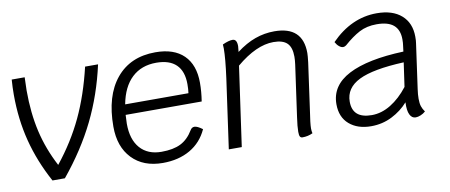

<svg xmlns="http://www.w3.org/2000/svg" viewBox="-56 -771 2325 992"><g transform="rotate(-10 1106.5 -275.0)"><path d="M489 -550Q455 -396 389.5 -262.5Q324 -129 218 0H153Q92 -112 62.5 -227Q33 -342 33 -471Q33 -510 36 -550H104Q102 -502 102 -481Q102 -362 124.5 -264.5Q147 -167 196 -74Q280 -179 333.5 -292.5Q387 -406 421 -550Z M584 -268Q582 -238 582 -222Q582 -139 622 -93.5Q662 -48 734 -48Q796 -48 835 -67.5Q874 -87 901 -132Q909 -146 923 -146Q938 -146 965 -126Q935 -60 874.5 -25Q814 10 731 10Q629 10 570 -51.5Q511 -113 511 -219Q511 -380 585 -470Q659 -560 791 -560Q888 -560 939.5 -509.5Q991 -459 991 -365Q991 -318 983 -268ZM591 -322H923Q926 -342 926 -369Q926 -437 890.5 -471.5Q855 -506 786 -506Q708 -506 658 -459Q608 -412 591 -322Z M1564 -420Q1564 -406 1560 -372L1526 -128Q1515 -58 1515 -33Q1515 -19 1518 -7Q1493 5 1464 5Q1455 5 1451 -2Q1447 -9 1447 -27Q1447 -54 1454 -102L1492 -373Q1495 -396 1495 -413Q1495 -462 1472.5 -484Q1450 -506 1401 -506Q1311 -506 1205 -417L1146 0H1078L1129 -363Q1143 -466 1143 -518Q1143 -534 1142 -539Q1175 -554 1195 -554Q1218 -554 1218 -517Q1218 -512 1216 -496L1215 -487Q1265 -525 1314 -542.5Q1363 -560 1415 -560Q1564 -560 1564 -420Z M2093 -137Q2089 -110 2089 -87Q2089 -63 2094 -47.5Q2099 -32 2110 -17Q2099 -7 2084.5 -1Q2070 5 2058 5Q2038 5 2027.5 -16.5Q2017 -38 2019 -81Q1984 -41 1933.5 -15.5Q1883 10 1824 10Q1753 10 1709.5 -27.5Q1666 -65 1666 -133Q1666 -231 1765.5 -282.5Q1865 -334 2054 -341L2058 -373Q2060 -384 2060 -404Q2060 -454 2031 -479Q2002 -504 1942 -504Q1890 -504 1851 -483.5Q1812 -463 1768 -424Q1760 -418 1752 -418Q1742 -418 1731 -427Q1720 -436 1712 -451Q1819 -560 1952 -560Q2035 -560 2081.5 -519Q2128 -478 2128 -406Q2128 -384 2126 -373ZM2028 -160 2046 -286Q1884 -279 1810 -242.5Q1736 -206 1736 -134Q1736 -46 1837 -46Q1888 -46 1937 -76Q1986 -106 2028 -160Z"/></g></svg>

Font: Krub
Style: Italic
Weight: 400
Italic angle: -8°
Designer: Ekaluck Peanpanawate
Foundry: Cadson Demak Co.,Ltd.
Version: Version 1.000; ttfautohint (v1.6)